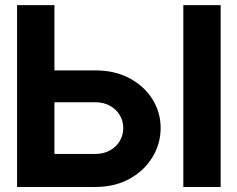

<svg xmlns="http://www.w3.org/2000/svg" viewBox="-20 -743 943 763"><path d="M856.9 -722.7H708.5V0H856.9ZM196.3 -131.2V-336.7H358.1Q391.9 -336.7 417.1 -322.6Q442.3 -308.5 456.1 -285.2Q469.9 -261.9 469.9 -234Q469.9 -206.2 456.1 -182.9Q442.3 -159.5 417.1 -145.4Q391.9 -131.2 358.1 -131.2ZM47.9 -722.7V0H358.1Q436.7 0 495.2 -32.6Q553.6 -65.2 586 -118.6Q618.4 -172 618.4 -234Q618.4 -296.5 586 -348.4Q553.6 -400.4 495.2 -431.8Q436.7 -463.3 358.1 -463.3H196.3V-722.7Z"/></svg>

Font: Giphurs SC
Style: Regular
Weight: 400
Version: Version 0.920